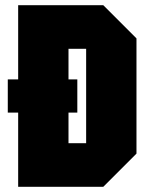

<svg xmlns="http://www.w3.org/2000/svg" viewBox="-20 -720 574 740"><path d="M10 -286V-414H278V-286ZM244 -168H312V-532H244ZM50 0V-700H378L506 -572V-128L378 0Z"/></svg>

Font: Tektur Condensed ExtraBold
Style: Regular
Weight: 800
Width: 3
Designer: Adam Jagosz
Foundry: Adam Jagosz
Version: Version 1.005;gftools[0.9.30]